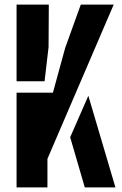

<svg xmlns="http://www.w3.org/2000/svg" viewBox="-20 -820 532 840"><path d="M52.5 0V-414.5H211.5L265.5 -611.5L333.5 -800H477.5L187.5 -125V0ZM351 0 287 -219.5 366.5 -401 485 0ZM52.5 -464.5V-800H193.5L192.5 -614L175 -464.5Z"/></svg>

Font: Big Shoulders Stencil Text Thin ExtraBold
Style: Regular
Weight: 800
Version: Version 2.001